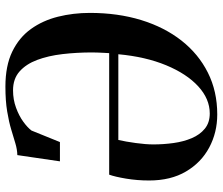

<svg xmlns="http://www.w3.org/2000/svg" viewBox="-76 -716 804 692"><g transform="rotate(-90 326.0 -370.0)"><path d="M90.5 -556 113 -709.5Q133 -710 155 -716.5Q177 -723 205 -731.5Q233 -740 270.8 -746.2Q308.5 -752.5 360 -752.5Q435 -752.5 486 -727.8Q537 -703 567.5 -660.5Q598 -618 611.8 -563Q625.5 -508 625.5 -448Q625.5 -347.5 599.8 -263.5Q574 -179.5 525.8 -118Q477.5 -56.5 410.2 -22.8Q343 11 259.5 11Q194.5 11 140.2 -18Q86 -47 53.8 -101.8Q21.5 -156.5 21.5 -234.5Q21.5 -277.5 28.2 -317.8Q35 -358 42.5 -378.5H480.5Q481 -386.5 481.5 -396.5Q482 -406.5 482.5 -417.8Q483 -429 483 -439.5Q483 -495.5 477 -546.8Q471 -598 456 -638Q441 -678 414.5 -701.5Q388 -725 346.5 -725Q313 -725 283.8 -714.2Q254.5 -703.5 233.5 -688.2Q212.5 -673 201.5 -658.5L160 -556ZM476.5 -345.5H167.5Q161.5 -319 156.5 -282.8Q151.5 -246.5 151.5 -219Q151.5 -182.5 156.5 -146.5Q161.5 -110.5 174 -81Q186.5 -51.5 208.2 -33.8Q230 -16 263 -16Q315.5 -16 360.8 -57.5Q406 -99 436.8 -173.2Q467.5 -247.5 476.5 -345.5Z"/></g></svg>

Font: Merriweather 144pt SemiBold
Style: Italic
Weight: 600
Italic angle: -7.8°
Version: Version 2.101